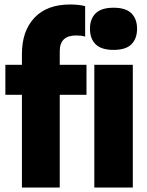

<svg xmlns="http://www.w3.org/2000/svg" viewBox="-20 -838 657 858"><path d="M78 0V-414.5H4V-548.5H78V-596.5Q78 -699.5 134 -758.8Q190 -818 293.5 -818Q310.5 -818 328.5 -816.2Q346.5 -814.5 360.5 -810.5V-674.5Q350.5 -677.5 340.5 -678.5Q330.5 -679.5 320 -679.5Q247 -679.5 247 -609.5V-548.5H366.5V-414.5H247V0ZM487.5 -615Q433 -615 407.5 -640Q382 -665 382 -709.5Q382 -753.5 407.5 -778.5Q433 -803.5 487.5 -803.5Q542 -803.5 567.2 -778.5Q592.5 -753.5 592.5 -709.5Q592.5 -665 567.2 -640Q542 -615 487.5 -615ZM401.5 0V-548.5H573.5V0Z"/></svg>

Font: Encode Sans Condensed Condensed ExtraBold
Style: Regular
Weight: 800
Width: 3
Designer: Multiple Designers
Foundry: Impallari Type
Version: Version 3.000; ttfautohint (v1.8.3) -l 8 -r 50 -G 200 -x 14 